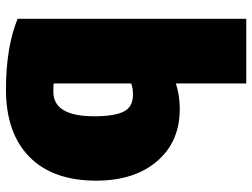

<svg xmlns="http://www.w3.org/2000/svg" viewBox="-121 -699 846 644"><g transform="rotate(90 302.0 -377.0)"><path d="M586 -277Q586 -131 506 -52.5Q426 26 280 26Q139 26 43 -13V-780H260V-544Q301 -557 345 -557Q456 -557 521 -480.5Q586 -404 586 -277ZM370 -270Q370 -337 354.5 -368.5Q339 -400 298 -400Q275 -400 260 -394V-134Q266 -133 288 -133Q370 -133 370 -270Z"/></g></svg>

Font: Repo
Style: ExtraBlack
Weight: 1000
Designer: Stefan Peev
Foundry: Context Ltd
Version: Version 001.000